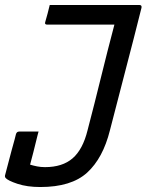

<svg xmlns="http://www.w3.org/2000/svg" viewBox="-29 -552 649 772"><path d="M171 -532H531Q542 -532 540 -521Q509 -397 477 -275Q445 -153 413 -28Q385 84 321.5 142Q258 200 133 200Q80 200 41 187Q2 174 -7 163Q-10 158 -9 154Q-3 132 4 104.5Q11 77 18 51.5Q25 26 30 8Q35 -10 35 -12Q38 -23 48 -23H126L122 -8Q113 29 105 60.5Q97 92 92 110Q105 114 120 117Q135 120 152 120Q222 120 263 84.5Q304 49 323 -28Q351 -135 377 -241Q403 -347 431 -453H161Q149 -453 153 -464Q158 -481 162.5 -498Q167 -515 171 -532Z"/></svg>

Font: Recursive Mn Lnr St
Style: Italic
Weight: 400
Italic angle: -15°
Monospace: yes
Version: Version 1.079;hotconv 1.0.112;makeotfexe 2.5.65598; ttfautoh